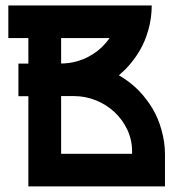

<svg xmlns="http://www.w3.org/2000/svg" viewBox="-20 -667 620 687"><path d="M558.1 -201.2Q570.3 -157.7 570.3 -115.2V0H81.5V-322.8H45.9V-439.5H81.5V-530.8H9.8V-647.5H522.9Q522.9 -603.5 511.2 -561.5Q500 -520 479 -484.4Q458 -449.2 428.7 -418.9Q413.1 -404.3 405.3 -397.5L410.6 -394.5Q445.3 -374 475.6 -343.8Q504.9 -313.5 525.9 -278.3Q546.9 -242.7 558.1 -201.2ZM198.7 -530.8V-439.9H207Q243.2 -441.4 277.3 -455.1Q314.5 -470.2 343.3 -497.1Q359.9 -513.2 372.1 -530.8ZM452.6 -116.7V-126Q452.6 -166.5 435.5 -203.1Q418.9 -238.3 390.1 -265.6Q361.3 -292.5 324.2 -307.6Q286.1 -323.2 244.6 -323.2H198.7V-116.7Z"/></svg>

Font: Sangha Kali
Style: Regular
Weight: 400
Designer: Seslavinskaya Anna
Foundry: Popkern
Version: Version 2.000;PS 002.000;hotconv 1.0.88;makeotf.lib2.5.64775